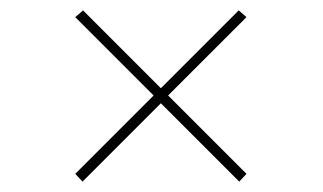

<svg xmlns="http://www.w3.org/2000/svg" viewBox="-20 -490 622 370"><path d="M441 -140 290 -291 139 -140 125 -155 276 -306 125 -457 140 -470 290 -320 440 -470 455 -457 304 -306 455 -155Z"/></svg>

Font: Display Black
Style: Regular
Weight: 900
Designer: Latin by Veronika Burian and Jose Scaglione. Greek by Irene Vlachou. Cyrillic by Vera Evstafieva.
Foundry: TypeTogether
Version: Version 3.002